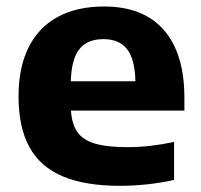

<svg xmlns="http://www.w3.org/2000/svg" viewBox="-20 -576 634 606"><path d="M562 -227H204Q207 -183.5 224.5 -158.8Q242 -134 279.8 -122.8Q317.5 -111.5 383.5 -111.5Q451 -111.5 529.5 -128V-8Q444 10.5 358.5 10.5Q248.5 10.5 177.8 -19.5Q107 -49.5 72.8 -111.8Q38.5 -174 38.5 -272.5Q38.5 -362.5 70 -426Q101.5 -489.5 162 -522.5Q222.5 -555.5 308.5 -555.5Q432.5 -555.5 497.2 -481.2Q562 -407 562 -267.5ZM203.5 -319.5H407.5Q405.5 -390 380.8 -421.2Q356 -452.5 306.5 -452.5Q256 -452.5 230.8 -421.2Q205.5 -390 203.5 -319.5Z"/></svg>

Font: Encode Sans Semi Expanded
Style: Bold
Weight: 700
Width: 6
Designer: Multiple Designers
Foundry: Impallari Type
Version: Version 2.000